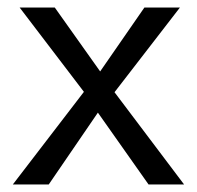

<svg xmlns="http://www.w3.org/2000/svg" viewBox="-20 -488 521 508"><path d="M202 -245 32 -468H125L245 -299L362 -468H456L283 -244L467 0H373L239 -190L109 0H14Z"/></svg>

Font: Ysabeau SC Medium
Style: Regular
Weight: 500
Designer: Christian Thalmann (Catharsis Fonts)
Version: Version 0.003